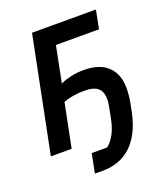

<svg xmlns="http://www.w3.org/2000/svg" viewBox="-156 -806 950 1093"><g transform="rotate(-20 319.0 -260.0)"><path d="M252 62H345Q371 42 390.5 7Q410 -28 420 -76L431 -130Q435 -149 437.5 -165.5Q440 -182 440 -196Q440 -243 414.5 -264.5Q389 -286 335 -286Q296 -286 264 -280.5Q232 -275 206 -265L153 0H27L167 -698H554L532 -586H271L228 -370H232Q257 -382 293 -390Q329 -398 370 -398Q465 -398 515 -351Q565 -304 565 -217Q565 -177 556 -128L545 -74Q531 -9 506 38.5Q481 86 446.5 117Q412 148 369.5 163Q327 178 279 178H229Z"/></g></svg>

Font: IBM Plex Sans SmBld
Style: Italic
Weight: 600
Italic angle: -11°
Designer: Mike Abbink, Paul van der Laan, Pieter van Rosmalen
Foundry: Bold Monday
Version: Version 3.005